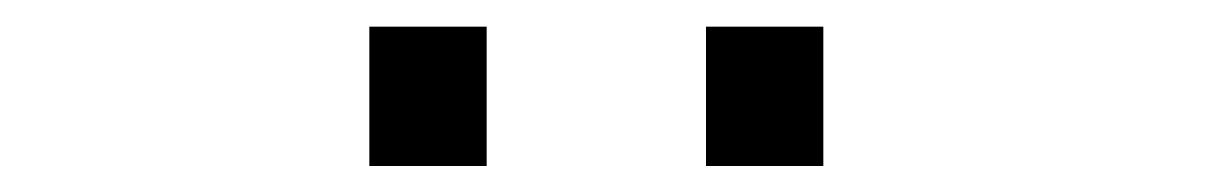

<svg xmlns="http://www.w3.org/2000/svg" viewBox="-20 -698 915 144"><path d="M257 -678H345V-573.5H257ZM509.5 -678H597.5V-573.5H509.5Z"/></svg>

Font: Trispace SemiExpanded Light
Style: Regular
Weight: 300
Width: 6
Designer: Tyler Finck
Foundry: Etcetera Type Company
Version: Version 1.210; ttfautohint (v1.8.3)